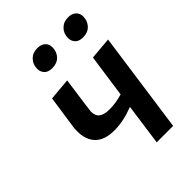

<svg xmlns="http://www.w3.org/2000/svg" viewBox="-216 -843 943 943"><g transform="rotate(-45 256.0 -371.0)"><path d="M420 0 494 -526 379 -516 347 -292Q301 -278 258 -278Q220 -278 202 -291.5Q184 -305 184 -335Q184 -341 210 -526L95 -516L70 -345Q68 -334 68 -313Q68 -254 101 -221Q134 -188 202 -188Q264 -188 336 -216L306 0ZM201 -620Q235 -620 254.5 -640.5Q274 -661 274 -692Q274 -715 259 -728.5Q244 -742 218 -742Q186 -742 166 -721.5Q146 -701 146 -670Q146 -649 159.5 -634.5Q173 -620 201 -620ZM415 -620Q449 -620 468.5 -641Q488 -662 488 -692Q488 -715 473 -728.5Q458 -742 432 -742Q400 -742 380 -721.5Q360 -701 360 -670Q360 -649 373.5 -634.5Q387 -620 415 -620Z"/></g></svg>

Font: Brisa Sans Medium
Style: Italic
Weight: 600
Italic angle: -8°
Designer: Dalton Maag Ltd
Foundry: Dalton Maag Ltd
Version: Version 1.101;July 10, 2019;FontCreator 11.5.0.2425 64-bit